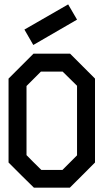

<svg xmlns="http://www.w3.org/2000/svg" viewBox="-20 -868 480 887"><path d="M92.8 -731.4Q160.2 -769.5 294.9 -847.7L335.9 -777.3L133.8 -660.2Q120.1 -683.6 92.8 -731.4ZM102.5 -151.4Q125 -127.9 170.9 -83H268.6L335.9 -150.4V-471.7Q313.5 -493.2 269.5 -537.1H168.9L135.7 -503.9L102.5 -470.7ZM418.9 -117.2 360.4 -58.6 302.7 -1H136.7L78.1 -58.6L19.5 -117.2V-504.9L77.1 -562.5L134.8 -620.1H303.7L361.3 -562.5L418.9 -504.9Z"/></svg>

Font: mr_KirucoupageG
Style: Regular
Weight: 400
Designer: Jan Henkel
Version: Version 1.00 May 25, 2020, initial release